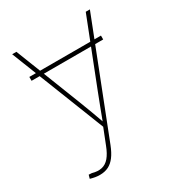

<svg xmlns="http://www.w3.org/2000/svg" viewBox="-178 -645 880 960"><g transform="rotate(-30 262.5 -165.0)"><path d="M469.2 -394.5V-372.1H55.7V-394.5ZM62.5 197.8 68.4 177.2 85.9 178.2Q116.7 187 140.6 181.6Q164.6 176.3 182.9 154.8Q201.2 133.3 215.8 95.2L251 5.9L38.1 -535.6H62.5L208 -164.1Q223.1 -125.5 237.3 -87.2Q251.5 -48.8 265.1 -10.3H258.8Q273.4 -48.8 287.8 -87.2Q302.2 -125.5 317.4 -164.1L462.9 -535.6H486.8L236.8 103.5Q222.7 139.6 205.6 162.4Q188.5 185.1 167 195.8Q145.5 206.5 117.2 206.5Q103.5 206.5 90.6 204.3Q77.6 202.1 62.5 197.8Z"/></g></svg>

Font: Inter 20pt Thin
Style: Regular
Weight: 250
Version: Version 4.001;git-66647c0bb